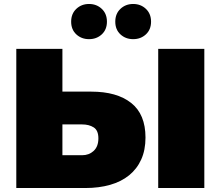

<svg xmlns="http://www.w3.org/2000/svg" viewBox="-20 -946 1110 966"><path d="M294 -165H393Q428 -165 451.5 -187Q475 -209 475 -250Q475 -290 451.5 -305Q428 -320 393 -320H294ZM294 -485H439Q568 -485 640 -428Q712 -371 712 -254Q712 -191 690.5 -143.5Q669 -96 629.5 -64Q590 -32 534 -16Q478 0 409 0H62V-700H294ZM776 0V-700H1008V0ZM650 -749Q612 -749 586 -773Q560 -797 560 -837Q560 -877 586 -901.5Q612 -926 650 -926Q688 -926 714 -901.5Q740 -877 740 -837Q740 -797 714 -773Q688 -749 650 -749ZM428 -749Q390 -749 364 -773Q338 -797 338 -837Q338 -877 364 -901.5Q390 -926 428 -926Q466 -926 492 -901.5Q518 -877 518 -837Q518 -797 492 -773Q466 -749 428 -749Z"/></svg>

Font: Montserrat-Alt1 Black
Style: Regular
Weight: 900
Designer: Differentunic
Foundry: Differentunic
Version: Version 7.222